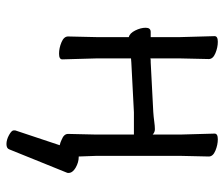

<svg xmlns="http://www.w3.org/2000/svg" viewBox="-70 -454 695 595"><g transform="rotate(90 277.5 -156.5)"><path d="M465 -53H466Q483 -53 499.5 -43.5Q516 -34 516 -21Q516 -18 515 -16L443 162Q440 171 426.5 171Q413 171 398.5 163Q384 155 384 148.5Q384 142 385 141L430 6Q421 4 413 0Q395 -7 395 -20L397 -108V-224H328L174 -216L161 -215V-108L164 -2Q164 8 146.5 8Q129 8 111 0.5Q93 -7 93 -20L95 -108V-208Q83 -211 74.5 -228Q66 -245 66 -260.5Q66 -276 79 -276H95V-367L92 -474Q92 -484 109.5 -484Q127 -484 145 -476.5Q163 -469 163 -456L161 -367V-275Q164 -276 168 -276H173L327 -284Q342 -285 356.5 -287Q371 -289 380.5 -289Q390 -289 397 -282V-367L394 -474Q394 -484 411.5 -484Q429 -484 447 -476.5Q465 -469 465 -456L463 -367V-108Z"/></g></svg>

Font: Fusion Kai T
Style: Regular
Weight: 400
Designer: Fontworks Inc.
Version: Version 24.134;May 13, 2024